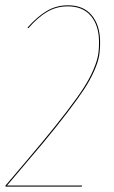

<svg xmlns="http://www.w3.org/2000/svg" viewBox="-21 -690 421 710"><path d="M230.5 -670.4Q287.1 -670.4 317.6 -634.3Q348.1 -598.1 349.1 -538.6Q349.6 -508.8 345.7 -484.6Q341.8 -460.4 327.1 -427.5Q312.5 -394.5 290.8 -361.1Q269 -327.6 227.5 -273.2Q186 -218.8 135.3 -158Q84.5 -97.2 4.9 -3.9H283.2L281.2 0H-1L-0.5 -3.9Q79.6 -97.7 131.8 -160.4Q184.1 -223.1 225.3 -277.1Q266.6 -331.1 288.3 -365Q310.1 -398.9 324 -431.2Q337.9 -463.4 341.8 -486.6Q345.7 -509.8 345.2 -538.6Q344.2 -596.7 314.7 -631.6Q285.2 -666.5 230 -666.5Q188 -666.5 153.8 -646.5Q119.6 -626.5 84 -585.9L80.6 -587.9Q117.7 -629.4 152.8 -649.9Q188 -670.4 230.5 -670.4Z"/></svg>

Font: Fira Sans Compressed Four
Style: Italic
Weight: 100
Width: 3
Italic angle: -8°
Designer: Carrois Corporate & Edenspiekermann AG
Foundry: Carrois Corporate GbR & Edenspiekermann AG
Version: Version 4.203;PS 004.203;hotconv 1.0.88;makeotf.lib2.5.64775